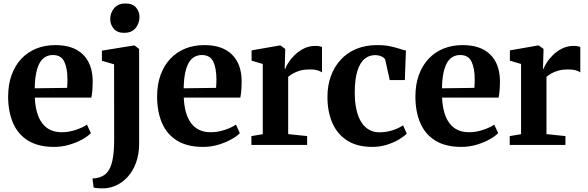

<svg xmlns="http://www.w3.org/2000/svg" viewBox="-20 -810 3284 1073"><path d="M282.5 11Q193.5 11 136.5 -24.5Q79.5 -60 52.5 -123.5Q25.5 -187 25.5 -270Q25.5 -337.5 44.8 -390.8Q64 -444 99.2 -481.5Q134.5 -519 182.8 -538.5Q231 -558 289.5 -558Q389 -558 442.5 -506.5Q496 -455 498 -361Q498 -328 496 -304.5Q494 -281 490.5 -264.5H174.5Q176.5 -218.5 186.8 -182.5Q197 -146.5 215.8 -121.5Q234.5 -96.5 261.8 -83.8Q289 -71 325 -71Q363.5 -71 403.5 -84.2Q443.5 -97.5 466 -113.5L488 -66Q472 -49 440.2 -31.2Q408.5 -13.5 367.5 -1.2Q326.5 11 282.5 11ZM174 -316.5 355 -319Q356 -330.5 356.5 -342.2Q357 -354 357 -365.5Q357 -428.5 339.2 -465.5Q321.5 -502.5 275.5 -502.5Q254 -502.5 236 -493.2Q218 -484 204.5 -462.8Q191 -441.5 183 -405.8Q175 -370 174 -316.5Z M562 242.5Q551 243 538.8 242.5Q526.5 242 516.8 240.8Q507 239.5 503 238L497 187Q504.5 187.5 519.5 185.2Q534.5 183 550 175.5Q575 164 590 137.5Q605 111 611.5 69Q618 27 618 -30L617.5 -450.5L549.5 -470.5V-527L726 -555.5H732.5L757.5 -536.5V-9Q757.5 53 740 100Q722.5 147 693.8 178.2Q665 209.5 630.5 225.5Q596 241.5 562 242.5ZM672.5 -626.5Q635.5 -626.5 615.8 -649.5Q596 -672.5 596 -702.5Q596 -738.5 618 -764.5Q640 -790.5 682 -790.5H683Q720.5 -790.5 740 -768.2Q759.5 -746 759.5 -715.5Q759.5 -680 737.8 -653.2Q716 -626.5 673.5 -626.5Z M1115 11Q1026 11 969 -24.5Q912 -60 885 -123.5Q858 -187 858 -270Q858 -337.5 877.2 -390.8Q896.5 -444 931.8 -481.5Q967 -519 1015.2 -538.5Q1063.5 -558 1122 -558Q1221.5 -558 1275 -506.5Q1328.5 -455 1330.5 -361Q1330.5 -328 1328.5 -304.5Q1326.5 -281 1323 -264.5H1007Q1009 -218.5 1019.2 -182.5Q1029.5 -146.5 1048.2 -121.5Q1067 -96.5 1094.2 -83.8Q1121.5 -71 1157.5 -71Q1196 -71 1236 -84.2Q1276 -97.5 1298.5 -113.5L1320.5 -66Q1304.5 -49 1272.8 -31.2Q1241 -13.5 1200 -1.2Q1159 11 1115 11ZM1006.5 -316.5 1187.5 -319Q1188.5 -330.5 1189 -342.2Q1189.5 -354 1189.5 -365.5Q1189.5 -428.5 1171.8 -465.5Q1154 -502.5 1108 -502.5Q1086.5 -502.5 1068.5 -493.2Q1050.5 -484 1037 -462.8Q1023.5 -441.5 1015.5 -405.8Q1007.5 -370 1006.5 -316.5Z M1385 0V-49.5L1448.5 -60V-452.5L1386 -471V-528.5L1541 -555.5H1548.5L1574 -536.5L1573.5 -513L1571 -425L1574 -425.5Q1578 -438 1591.2 -459.2Q1604.5 -480.5 1626.5 -502.2Q1648.5 -524 1678 -538.8Q1707.5 -553.5 1743 -553.5Q1756.5 -553.5 1765.2 -551.5Q1774 -549.5 1779.5 -547.5V-405.5Q1771 -412 1754.2 -417Q1737.5 -422 1710.5 -422Q1681.5 -422 1658.5 -415.8Q1635.5 -409.5 1618.8 -400Q1602 -390.5 1590.5 -380.5V-60.5L1696.5 -49.5V0Z M2061 11Q1975.5 11 1919.8 -25Q1864 -61 1837 -123.8Q1810 -186.5 1810 -266.5Q1809.5 -331 1829 -384.5Q1848.5 -438 1884.8 -477Q1921 -516 1972.2 -537Q2023.5 -558 2087.5 -558Q2129.5 -558 2159.8 -551.5Q2190 -545 2211.8 -537.8Q2233.5 -530.5 2248.5 -527.5L2242.5 -362.5H2158L2134 -471.5Q2132 -481.5 2123.2 -488.2Q2114.5 -495 2102 -498.5Q2089.5 -502 2076.5 -502Q2043 -502 2017.5 -481Q1992 -460 1977.5 -414.5Q1963 -369 1962.5 -295Q1962.5 -238.5 1972.2 -196Q1982 -153.5 2000.2 -125.8Q2018.5 -98 2044 -84.2Q2069.5 -70.5 2100 -70.5Q2127.5 -70.5 2152 -76Q2176.5 -81.5 2197 -90.5Q2217.5 -99.5 2232.5 -109.5L2253 -63.5Q2239.5 -48.5 2210.8 -31.2Q2182 -14 2143.5 -1.5Q2105 11 2061 11Z M2558.5 11Q2469.5 11 2412.5 -24.5Q2355.5 -60 2328.5 -123.5Q2301.5 -187 2301.5 -270Q2301.5 -337.5 2320.8 -390.8Q2340 -444 2375.2 -481.5Q2410.5 -519 2458.8 -538.5Q2507 -558 2565.5 -558Q2665 -558 2718.5 -506.5Q2772 -455 2774 -361Q2774 -328 2772 -304.5Q2770 -281 2766.5 -264.5H2450.5Q2452.5 -218.5 2462.8 -182.5Q2473 -146.5 2491.8 -121.5Q2510.5 -96.5 2537.8 -83.8Q2565 -71 2601 -71Q2639.5 -71 2679.5 -84.2Q2719.5 -97.5 2742 -113.5L2764 -66Q2748 -49 2716.2 -31.2Q2684.5 -13.5 2643.5 -1.2Q2602.5 11 2558.5 11ZM2450 -316.5 2631 -319Q2632 -330.5 2632.5 -342.2Q2633 -354 2633 -365.5Q2633 -428.5 2615.2 -465.5Q2597.5 -502.5 2551.5 -502.5Q2530 -502.5 2512 -493.2Q2494 -484 2480.5 -462.8Q2467 -441.5 2459 -405.8Q2451 -370 2450 -316.5Z M2828.5 0V-49.5L2892 -60V-452.5L2829.5 -471V-528.5L2984.5 -555.5H2992L3017.5 -536.5L3017 -513L3014.5 -425L3017.5 -425.5Q3021.5 -438 3034.8 -459.2Q3048 -480.5 3070 -502.2Q3092 -524 3121.5 -538.8Q3151 -553.5 3186.5 -553.5Q3200 -553.5 3208.8 -551.5Q3217.5 -549.5 3223 -547.5V-405.5Q3214.5 -412 3197.8 -417Q3181 -422 3154 -422Q3125 -422 3102 -415.8Q3079 -409.5 3062.2 -400Q3045.5 -390.5 3034 -380.5V-60.5L3140 -49.5V0Z"/></svg>

Font: Merriweather 48pt
Style: Bold
Weight: 700
Version: Version 2.100